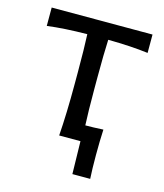

<svg xmlns="http://www.w3.org/2000/svg" viewBox="-99 -571 667 783"><g transform="rotate(15 235.0 -179.0)"><path d="M279.3 -428.7Q276.4 -370.1 276.4 -269V-219.2Q276.4 -125 279.3 -67.4Q313.5 -67.4 355 -69.8Q352.5 -21 352.5 38.1Q352.5 96.2 355 138.2H279.8L276.9 0H187Q193.8 -93.8 193.8 -219.2V-269Q193.8 -370.1 190.9 -428.7Q93.8 -427.7 22.5 -418.5V-496.1H448.2V-418.5Q377 -427.7 279.3 -428.7Z"/></g></svg>

Font: Commissioner Flair
Style: Regular
Weight: 400
Designer: Kostas Bartsokas
Foundry: Kostas Bartsokas
Version: Version 1.000